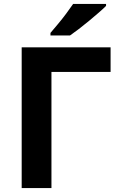

<svg xmlns="http://www.w3.org/2000/svg" viewBox="-20 -954 601 974"><path d="M541 -714V-589H241V0H90V-714ZM518 -934V-924Q504 -910 481 -890Q458 -870 431.5 -848Q405 -826 379.5 -806.5Q354 -787 335 -774H236V-787Q252 -806 273.5 -831.5Q295 -857 315.5 -884.5Q336 -912 351 -934Z"/></svg>

Font: BC Sans
Style: Bold
Weight: 700
Designer: Monotype Design Team
Province of B.C.
Foundry: Monotype Imaging Inc.
Version: Version 2.000;GOOG;noto-source:20170915:90ef993387c0